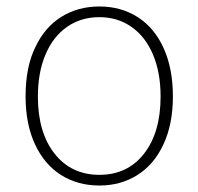

<svg xmlns="http://www.w3.org/2000/svg" viewBox="-20 -560 613 593"><path d="M59 -262Q59 -353 89 -414Q118 -476 169.5 -508Q221 -540 287 -540Q354 -540 405.5 -507Q457 -474 485.5 -411Q514 -348 514 -262Q514 -177 485 -114.5Q456 -52 404.5 -19.5Q353 13 287 13Q220 13 168.5 -19.5Q117 -52 88 -114.5Q59 -177 59 -262ZM476 -262Q476 -336 452.5 -391.5Q429 -447 386 -477Q343 -507 287 -507Q230 -507 187 -477Q144 -447 120.5 -391.5Q97 -336 97 -262Q97 -151 148.5 -85.5Q200 -20 287 -20Q374 -20 425 -85.5Q476 -151 476 -262Z"/></svg>

Font: Merged Yaku Han JP Thin
Style: Regular
Weight: 250
Designer: Ryoko NISHIZUKA 西塚涼子 (kana, bopomofo & ideographs); Paul D. Hunt (Latin, Greek & Cyrillic); Sandoll Communications 산돌커뮤니
Foundry: Adobe
Version: Version 2.004